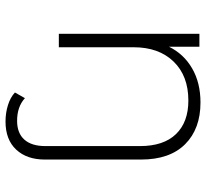

<svg xmlns="http://www.w3.org/2000/svg" viewBox="-46 -520 764 713"><g transform="rotate(90 336.5 -164.0)"><path d="M361 -526Q459 -526 516 -469Q573 -412 573 -305V52Q573 119 536 158.5Q499 198 432 198Q400 198 371 189Q342 180 324 163L345 126Q377 155 429 155Q475 155 499 128Q523 101 523 50V-301Q523 -389 478.5 -435Q434 -481 354 -481Q262 -481 209 -426Q156 -371 156 -278V0H106V-522H154V-409Q181 -464 234.5 -495Q288 -526 361 -526Z"/></g></svg>

Font: Hilab Light
Style: Regular
Weight: 300
Designer: Cristianderson Lima
Foundry: Cristianderson
Version: Version 1.0